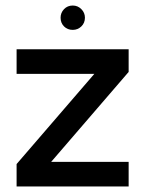

<svg xmlns="http://www.w3.org/2000/svg" viewBox="-20 -674 525 694"><path d="M40 0V-81L321 -407H40V-496H445V-414L165 -89H445V0ZM199 -610Q199 -628 211.5 -641Q224 -654 243 -654Q261 -654 274 -641Q287 -628 287 -610Q287 -591 274 -578.5Q261 -566 243 -566Q224 -566 211.5 -578.5Q199 -591 199 -610Z"/></svg>

Font: Sulphur Point
Style: Bold
Weight: 700
Designer: Noponies / Dale Sattler
Foundry: Noponies
Version: Version 1.000; ttfautohint (v1.8)